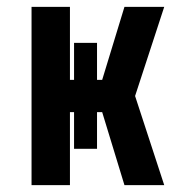

<svg xmlns="http://www.w3.org/2000/svg" viewBox="-20 -540 540 560"><path d="M72 0V-520H184V-307H196V-415H263V-307H278L343 -520H459L374 -260L459 0H343L278 -213H263V-106H196V-213H184V0Z"/></svg>

Font: Iosevka Curly Heavy
Style: Regular
Weight: 900
Monospace: yes
Designer: Belleve Invis
Foundry: Belleve Invis
Version: Version 22.1.2; ttfautohint (v1.8.4)